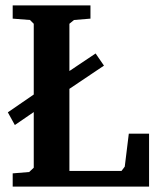

<svg xmlns="http://www.w3.org/2000/svg" viewBox="-20 -691 583 711"><path d="M9 -275 105 -341V-603L91 -617L27 -622V-671H315V-622L254 -617L237 -603V-428L334 -493L365 -448L237 -362V-58H430L442 -74L457 -196H532V0H27V-49L88 -54L105 -70V-276L35 -228Z"/></svg>

Font: Khartiya
Style: Bold
Weight: 700
Version: Version 1.0.2